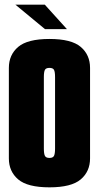

<svg xmlns="http://www.w3.org/2000/svg" viewBox="-20 -795 424 823"><path d="M192 8Q98 8 58 -26Q18 -60 18 -116V-504Q18 -560 58 -594Q98 -628 192 -628Q286 -628 326 -594Q366 -560 366 -504V-116Q366 -60 326 -26Q286 8 192 8ZM192 -118Q207 -118 211.5 -127Q216 -136 216 -158V-464Q216 -487 211.5 -495.5Q207 -504 192 -504Q177 -504 172.5 -495.5Q168 -487 168 -465V-158Q168 -136 172.5 -127Q177 -118 192 -118ZM173 -670 46 -775H172L267 -670Z"/></svg>

Font: Smooch Sans Black
Style: Regular
Weight: 900
Designer: Robert E. Leuschke
Foundry: Robert E. Leuschke
Version: Version 1.010; ttfautohint (v1.8.3)